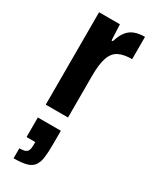

<svg xmlns="http://www.w3.org/2000/svg" viewBox="-211 -569 733 918"><g transform="rotate(30 156.0 -109.5)"><path d="M48 0V-510H163L167 -423H174Q185 -459 201 -479.5Q217 -500 241 -509Q265 -518 297 -518V-395Q253 -395 225 -381.5Q197 -368 184 -332Q171 -296 171 -230V0ZM43 299V244Q64 244 75 239.5Q86 235 90 224.5Q94 214 94 195V180H46V72H173V145Q173 191 169 220.5Q165 250 152 267.5Q139 285 113 292Q87 299 43 299Z"/></g></svg>

Font: Saira Condensed
Style: Bold
Weight: 700
Width: 3
Designer: Hector Gatti with collaboration of the Omnibus-Type team
Foundry: Omnibus-Type
Version: Version 1.101